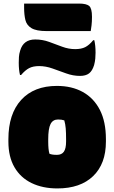

<svg xmlns="http://www.w3.org/2000/svg" viewBox="-20 -1043 640 1075"><path d="M299 -562Q382 -562 443.5 -528Q505 -494 539 -428Q573 -362 573 -264V-250Q573 -126 501.5 -57Q430 12 301 12Q219 12 157 -18Q95 -48 61 -106.5Q27 -165 27 -250V-264Q27 -405 98.5 -483.5Q170 -562 299 -562ZM305 -374Q276 -374 263 -348.5Q250 -323 250 -263V-250Q250 -204 257 -182Q265 -179 274.5 -177.5Q284 -176 299 -176Q325 -176 337.5 -193.5Q350 -211 350 -251V-264Q350 -300 348 -324Q346 -348 340 -369Q326 -374 305 -374ZM401 -768Q435 -768 457 -779Q479 -790 502 -818H508Q515 -789 515 -748Q515 -732 513.5 -715Q512 -698 507 -679Q497 -646 478.5 -632Q460 -618 428 -618Q389 -618 350.5 -632Q312 -646 274 -659.5Q236 -673 199 -673Q165 -673 143 -661.5Q121 -650 98 -623H92Q85 -651 85 -692Q85 -707 86 -724Q87 -741 93 -760Q111 -822 177 -822Q218 -822 255 -808.5Q292 -795 328 -781.5Q364 -768 401 -768ZM115 -1023H422Q464 -1023 479.5 -1009.5Q495 -996 495 -949Q495 -922 492.5 -901Q490 -880 488 -869H241Q183 -869 156 -885.5Q129 -902 122 -931.5Q115 -961 115 -1000Z"/></svg>

Font: Recursive Mn Csl St XBk
Style: Regular
Weight: 1000
Monospace: yes
Version: Version 1.079;hotconv 1.0.112;makeotfexe 2.5.65598; ttfautoh